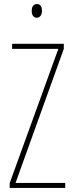

<svg xmlns="http://www.w3.org/2000/svg" viewBox="-20 -931 363 951"><path d="M163 -911C143 -911 137 -893 137 -877C137 -859 145 -843 162 -843C178 -843 188 -857 188 -878C188 -894 182 -911 163 -911ZM303 0V-25H57L296 -689V-714H40V-689H269L28 -24V0Z"/></svg>

Font: Noto Sans Devanagari UI ExtraCondensed Thin
Style: Regular
Weight: 100
Width: 2
Designer: Jelle Bosma - Monotype Design Team
Foundry: Monotype Imaging Inc.
Version: Version 2.004